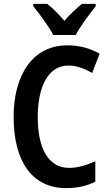

<svg xmlns="http://www.w3.org/2000/svg" viewBox="-20 -957 559 987"><path d="M254 -777H369C392 -821 441 -886 472 -925V-937H401C370 -911 344 -888 311 -850C281 -885 250 -916 223 -937H151V-925C184 -885 232 -819 254 -777ZM331 -620C375 -620 416 -604 454 -582L492 -681C441 -710 385 -724 326 -724C146 -724 50 -568 50 -357C50 -127 145 10 320 10C378 10 426 -1 470 -23V-128C426 -109 383 -94 335 -94C231 -94 174 -190 174 -356C174 -508 226 -620 331 -620Z"/></svg>

Font: Noto Sans Arabic Cond SemBd
Style: Regular
Weight: 600
Width: 3
Designer: Monotype Design Team, Nadine Chahine, Nizar Qandah and Khaled Hosny
Foundry: Monotype Imaging Inc.
Version: Version 2.012